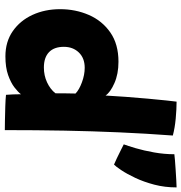

<svg xmlns="http://www.w3.org/2000/svg" viewBox="3 -769 770 816"><g transform="rotate(90 388.0 -361.0)"><path d="M383 -1.5Q382 -11.5 381.2 -31.8Q380.5 -52 380.5 -65Q371.5 -53 351.5 -37.5Q331.5 -22 299 -10.5Q266.5 1 219.5 1Q157.5 1 112.5 -30.2Q67.5 -61.5 43.2 -114.2Q19 -167 19 -231.5Q19 -297 43.5 -353.5Q68 -410 117.8 -444.8Q167.5 -479.5 242.5 -479.5Q294.5 -479.5 333.5 -462.2Q372.5 -445 386 -424.5Q388 -461.5 391.5 -509.2Q395 -557 399.2 -603.2Q403.5 -649.5 407 -683.2Q410.5 -717 412 -726.5Q443.5 -726.5 484 -722.8Q524.5 -719 556 -710.5Q547.5 -596 542.5 -482.8Q537.5 -369.5 535.2 -249.8Q533 -130 533 3.5Q520.5 3.5 491.5 3Q462.5 2.5 431.8 1.5Q401 0.5 383 -1.5ZM267 -162.5Q301 -162.5 330 -176Q359 -189.5 376.5 -211.5Q376.5 -230.5 376.8 -257Q377 -283.5 377.5 -297Q361.5 -312.5 329.8 -324.2Q298 -336 268 -336Q227 -336 203 -311Q179 -286 179 -247.5Q179 -206 201.8 -184.2Q224.5 -162.5 267 -162.5ZM776.5 -726.5Q776.5 -676.5 764.8 -631.8Q753 -587 736 -551Q719 -515 703.2 -491.5Q687.5 -468 679.5 -460.5Q671.5 -463.5 652.2 -472.8Q633 -482 615.2 -491Q597.5 -500 593.5 -502Q599.5 -518 609.8 -552.5Q620 -587 627.8 -630.8Q635.5 -674.5 635.5 -717Q641.5 -718 660 -719.5Q678.5 -721 701.8 -722.5Q725 -724 745.5 -725.2Q766 -726.5 776.5 -726.5Z"/></g></svg>

Font: Grandstander ExtraBold
Style: Regular
Weight: 800
Designer: Tyler Finck
Foundry: Etcetera Type Co
Version: Version 1.200; ttfautohint (v1.8.3)